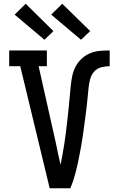

<svg xmlns="http://www.w3.org/2000/svg" viewBox="-20 -1004 640 1024"><path d="M245 0 88 -651H29V-735H230V-651H186L277 -245Q283 -215 289.5 -185Q296 -155 303 -125Q308 -151 313 -177.5Q318 -204 322 -230Q326 -256 329.5 -282.5Q333 -309 336 -335.5Q339 -362 342 -388.5Q345 -415 347.5 -441.5Q350 -468 352.5 -494.5Q355 -521 357.5 -547.5Q360 -574 365.5 -600Q371 -626 383.5 -649.5Q396 -673 416 -691.5Q436 -710 460.5 -720Q485 -730 511.5 -732.5Q538 -735 565 -735V-651Q542 -651 519.5 -645Q497 -639 482 -622Q467 -605 461 -582.5Q455 -560 452.5 -537Q450 -514 448 -491.5Q446 -469 443.5 -446.5Q441 -424 438 -401Q435 -378 432 -355.5Q429 -333 426 -310.5Q423 -288 419.5 -265.5Q416 -243 412 -220.5Q408 -198 403.5 -175.5Q399 -153 394.5 -131Q390 -109 384 -86.5Q378 -64 371 -42.5Q364 -21 355 0ZM412 -792 253 -926 312 -984 461 -838ZM217 -792 58 -926 117 -984 265 -838Z"/></svg>

Font: Iosevka Etoile Medium
Style: Regular
Weight: 500
Designer: Belleve Invis
Foundry: Belleve Invis
Version: Version 22.1.2; ttfautohint (v1.8.4)